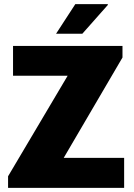

<svg xmlns="http://www.w3.org/2000/svg" viewBox="-20 -908 646 928"><path d="M19 0V-56L307 -542H43V-686H572V-630L288 -145H580V0ZM251 -745 344 -888H500L502 -885L378 -745Z"/></svg>

Font: Chivo Medium ExtraBold
Style: Regular
Weight: 800
Version: Version 2.002